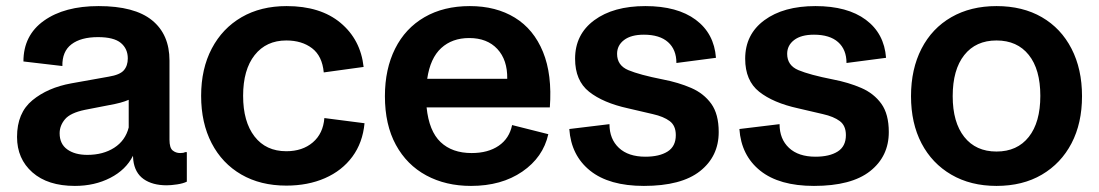

<svg xmlns="http://www.w3.org/2000/svg" viewBox="-20 -601 3613 631"><path d="M226 10Q137 10 86.5 -34.5Q36 -79 36 -151Q36 -230 86.5 -271.5Q137 -313 214 -327L337 -349Q374 -355 387 -370Q400 -385 400 -409Q400 -441 377 -460Q354 -479 302 -479Q246 -479 215 -455.5Q184 -432 185 -384L57 -399Q57 -485 124.5 -533Q192 -581 304 -581Q422 -581 479.5 -534.5Q537 -488 537 -402V-142Q537 -115 547.5 -106.5Q558 -98 572 -98Q584 -98 588 -101H594V-4Q582 2 562 5Q542 8 528 8Q481 8 452 -12.5Q423 -33 418 -75L417 -89Q394 -43 342.5 -16.5Q291 10 226 10ZM267 -92Q319 -92 355.5 -115.5Q392 -139 403 -182V-273Q392 -268 375.5 -263.5Q359 -259 336 -255L259 -240Q211 -230 193.5 -209Q176 -188 176 -163Q176 -128 201 -110Q226 -92 267 -92Z M921 9Q836 9 773 -27.5Q710 -64 675.5 -130.5Q641 -197 641 -286Q641 -375 676 -441.5Q711 -508 774 -544.5Q837 -581 922 -581Q1033 -581 1099 -526Q1165 -471 1175 -381L1044 -363Q1039 -417 1005.5 -442.5Q972 -468 921 -468Q855 -468 817 -420Q779 -372 779 -286Q779 -201 816.5 -152.5Q854 -104 921 -104Q974 -104 1008 -133Q1042 -162 1046 -213L1178 -196Q1172 -132 1138 -86Q1104 -40 1048 -15.5Q992 9 921 9Z M1528 10Q1445 10 1381 -24.5Q1317 -59 1281 -125Q1245 -191 1245 -285Q1245 -374 1278.5 -441Q1312 -508 1375 -544.5Q1438 -581 1524 -581Q1610 -581 1672 -543Q1734 -505 1764.5 -430.5Q1795 -356 1787 -248H1382Q1390 -170 1428 -134Q1466 -98 1530 -98Q1584 -98 1619 -122Q1654 -146 1663 -190L1782 -160Q1765 -84 1696.5 -37Q1628 10 1528 10ZM1522 -476Q1466 -476 1430 -443Q1394 -410 1384 -342H1647Q1648 -404 1614.5 -440Q1581 -476 1522 -476Z M2096 10Q1982 10 1919.5 -40Q1857 -90 1851 -177L1983 -193Q1983 -144 2014 -115Q2045 -86 2101 -86Q2147 -86 2174 -103Q2201 -120 2201 -157Q2201 -188 2181 -203Q2161 -218 2125.5 -226Q2090 -234 2044 -245Q1962 -263 1916 -299.5Q1870 -336 1870 -408Q1870 -488 1933 -534.5Q1996 -581 2101 -581Q2206 -581 2266.5 -536Q2327 -491 2333 -411L2203 -394Q2203 -438 2175.5 -462.5Q2148 -487 2096 -487Q2054 -487 2031 -469.5Q2008 -452 2008 -424Q2008 -386 2045 -370.5Q2082 -355 2158 -340Q2210 -330 2251.5 -312Q2293 -294 2317.5 -260Q2342 -226 2342 -167Q2342 -87 2280.5 -38.5Q2219 10 2096 10Z M2655 10Q2541 10 2478.5 -40Q2416 -90 2410 -177L2542 -193Q2542 -144 2573 -115Q2604 -86 2660 -86Q2706 -86 2733 -103Q2760 -120 2760 -157Q2760 -188 2740 -203Q2720 -218 2684.5 -226Q2649 -234 2603 -245Q2521 -263 2475 -299.5Q2429 -336 2429 -408Q2429 -488 2492 -534.5Q2555 -581 2660 -581Q2765 -581 2825.5 -536Q2886 -491 2892 -411L2762 -394Q2762 -438 2734.5 -462.5Q2707 -487 2655 -487Q2613 -487 2590 -469.5Q2567 -452 2567 -424Q2567 -386 2604 -370.5Q2641 -355 2717 -340Q2769 -330 2810.5 -312Q2852 -294 2876.5 -260Q2901 -226 2901 -167Q2901 -87 2839.5 -38.5Q2778 10 2655 10Z M3255 10Q3170 10 3106.5 -27Q3043 -64 3008.5 -130Q2974 -196 2974 -285Q2974 -374 3008.5 -441Q3043 -508 3106.5 -544.5Q3170 -581 3255 -581Q3341 -581 3404 -544.5Q3467 -508 3501.5 -441Q3536 -374 3536 -285Q3536 -196 3501.5 -130Q3467 -64 3404 -27Q3341 10 3255 10ZM3255 -103Q3323 -103 3361 -151Q3399 -199 3399 -286Q3399 -373 3361 -420.5Q3323 -468 3255 -468Q3187 -468 3149 -420Q3111 -372 3111 -285Q3111 -199 3149 -151Q3187 -103 3255 -103Z"/></svg>

Font: BDO Grotesk DemiBold
Style: Regular
Weight: 600
Designer: Deni Anggara
Foundry: Lokal Container
Version: Version 2.000